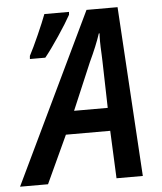

<svg xmlns="http://www.w3.org/2000/svg" viewBox="-104 -761 680 807"><g transform="rotate(-5 236.0 -358.0)"><path d="M291 -716H422L466 0H355L346 -201H159L66 0H-52ZM344 -298 339 -495 338 -523Q336 -561 336 -580Q336 -602 337 -613H334Q318 -564 286 -496L202 -298ZM37 -544Q54 -576 77.5 -629Q101 -682 113 -714H217L216 -702Q198 -669 162.5 -616Q127 -563 101 -531H36Z"/></g></svg>

Font: Noto Sans UI NarrowMedium
Style: Italic
Weight: 500
Width: 4
Italic angle: -12°
Designer: Monotype Design Team
Foundry: Monotype Imaging Inc.
Version: Version 1.001